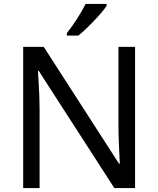

<svg xmlns="http://www.w3.org/2000/svg" viewBox="-20 -951 800 971"><path d="M663.1 0H558.1L175.8 -592.8H171.9L174.3 -553.2Q180.2 -464.4 180.2 -398.9V0H97.2V-713.9H201.2L582 -123H585.9Q585 -134.8 582 -206.8Q579.1 -278.8 579.1 -311V-713.9H663.1ZM519 -931.2V-920.9Q497.6 -889.6 452.1 -842.3Q406.7 -794.9 376 -771H317.9V-783.2Q372.6 -852.5 413.1 -931.2Z"/></svg>

Font: NotoSans
Style: Regular
Weight: 400
Designer: Monotype Design team
Foundry: Monotype Imaging Inc.
Version: Version 1.04